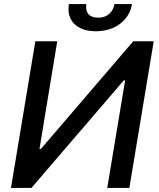

<svg xmlns="http://www.w3.org/2000/svg" viewBox="-20 -932 787 952"><path d="M155.2 -727.3 34.4 0H135.7L593.8 -533.4H600.5L511.7 0H621.4L742.2 -727.3H640.6L182.5 -193.2H175.8L263.8 -727.3ZM321.7 -911.9C308.2 -832 359.4 -777 454.9 -777C551.5 -777 621.4 -832 634.6 -911.9H547.6C541.2 -876.1 516.3 -844.5 466.6 -844.5C416.2 -844.5 402.3 -876.4 408.4 -911.9Z"/></svg>

Font: Margiela Sans Medium
Style: Italic
Weight: 500
Italic angle: -9.39999°
Designer: Stefan Endress, Andreas Faust
Version: Version 1.100;FEAKit 1.0